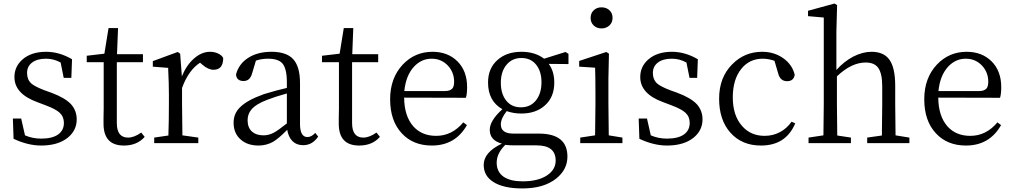

<svg xmlns="http://www.w3.org/2000/svg" viewBox="-20 -808 5725 1084"><path d="M212.9 13.7Q137.7 13.7 56.6 -24.4L52.7 -138.7H99.6L121.1 -43.9Q163.1 -25.4 212.9 -25.4Q276.4 -25.4 309.6 -49.8Q340.8 -73.2 340.8 -114.3Q340.8 -149.4 316.4 -171.9Q293.9 -192.4 239.3 -212.9L190.4 -231.4Q61.5 -278.3 61.5 -373Q61.5 -432.6 107.4 -472.7Q157.2 -515.6 240.2 -515.6Q314.5 -515.6 386.7 -473.6L382.8 -368.2H339.8L322.3 -455.1Q283.2 -476.6 240.2 -476.6Q188.5 -476.6 160.2 -454.1Q132.8 -432.6 132.8 -396Q132.8 -359.4 155.3 -337.9Q175.8 -319.3 232.4 -297.9L270.5 -284.2Q346.7 -255.9 380.9 -219.7Q413.1 -183.6 413.1 -133.8Q413.1 -72.3 363.3 -31.2Q307.6 13.7 212.9 13.7Z M679.7 13.7Q564.5 13.7 564.5 -109.4Q564.5 -120.1 564.5 -142.6Q565.4 -172.9 565.4 -194.3V-457H469.7V-493.2L569.3 -504.9L592.8 -649.4H646.5L640.6 -502H787.1V-457H639.6V-113.3Q639.6 -31.2 703.1 -31.2Q737.3 -31.2 777.3 -59.6L796.9 -35.2Q753.9 13.7 679.7 13.7Z M850.6 0V-31.2L930.7 -43Q933.6 -125 933.6 -222.7V-276.4Q933.6 -334 929.7 -414.1Q929.7 -420.9 929.7 -424.8L842.8 -431.6V-462.9L983.4 -514.6L997.1 -504.9L1006.8 -377Q1033.2 -441.4 1076.2 -478.5Q1119.1 -515.6 1166 -515.6Q1190.4 -515.6 1211.4 -505.9Q1232.4 -496.1 1240.2 -480.5Q1240.2 -414.1 1185.5 -414.1Q1156.2 -414.1 1123 -442.4L1109.4 -454.1Q1043.9 -411.1 1007.8 -311.5V-222.7Q1007.8 -153.3 1009.8 -43.9L1099.6 -31.2V0Z M1439.5 13.7Q1377.9 13.7 1339.8 -19.5Q1298.8 -54.7 1298.8 -115.2Q1298.8 -167 1335 -202.1Q1374 -242.2 1469.7 -276.4Q1545.9 -299.8 1599.6 -311.5V-342.8Q1599.6 -420.9 1574.2 -450.2Q1550.8 -476.6 1493.2 -476.6Q1456.1 -476.6 1424.8 -465.8L1403.3 -393.6Q1391.6 -350.6 1355.5 -350.6Q1315.4 -350.6 1312.5 -387.7Q1328.1 -447.3 1381.3 -481.4Q1434.6 -515.6 1512.7 -515.6Q1595.7 -515.6 1633.8 -475.6Q1673.8 -433.6 1673.8 -339.8V-108.4Q1673.8 -34.2 1715.8 -34.2Q1738.3 -34.2 1759.8 -57.6L1776.4 -37.1Q1744.1 11.7 1691.4 11.7Q1654.3 11.7 1631.3 -11.2Q1608.4 -34.2 1601.6 -75.2Q1553.7 -26.4 1522.5 -7.8Q1484.4 13.7 1439.5 13.7ZM1467.8 -43.9Q1497.1 -43.9 1525.4 -58.6Q1550.8 -72.3 1599.6 -111.3V-280.3Q1532.2 -261.7 1490.2 -245.1Q1424.8 -220.7 1398.4 -188.5Q1377.9 -163.1 1377.9 -128.9Q1377.9 -86.9 1403.3 -64.5Q1426.8 -43.9 1467.8 -43.9Z M2007.8 13.7Q1892.6 13.7 1892.6 -109.4Q1892.6 -120.1 1892.6 -142.6Q1893.6 -172.9 1893.6 -194.3V-457H1797.9V-493.2L1897.5 -504.9L1920.9 -649.4H1974.6L1968.8 -502H2115.2V-457H1967.8V-113.3Q1967.8 -31.2 2031.2 -31.2Q2065.4 -31.2 2105.5 -59.6L2125 -35.2Q2082 13.7 2007.8 13.7Z M2418 13.7Q2312.5 13.7 2249 -54.7Q2182.6 -125 2182.6 -248Q2182.6 -367.2 2253.9 -443.4Q2322.3 -515.6 2421.9 -515.6Q2507.8 -515.6 2562.5 -461.9Q2617.2 -407.2 2617.2 -316.4Q2617.2 -276.4 2610.4 -255.9L2261.7 -256.8Q2262.7 -152.3 2313.5 -94.7Q2361.3 -41 2442.4 -41Q2532.2 -41 2595.7 -117.2L2616.2 -101.6Q2550.8 13.7 2418 13.7ZM2262.7 -293.9H2491.2Q2521.5 -293.9 2534.2 -308.6Q2543.9 -320.3 2543.9 -346.7Q2543.9 -399.4 2508.8 -437.5Q2471.7 -476.6 2417 -476.6Q2359.4 -476.6 2317.4 -431.6Q2271.5 -381.8 2262.7 -293.9Z M2929.7 255.9Q2821.3 255.9 2764.6 218.8Q2710.9 184.6 2710.9 123Q2710.9 51.8 2813.5 2.9Q2745.1 -15.6 2745.1 -75.2Q2745.1 -127 2816.4 -191.4Q2735.4 -237.3 2735.4 -341.8Q2735.4 -422.9 2789.1 -469.7Q2840.8 -515.6 2923.8 -515.6Q3001 -515.6 3051.8 -476.6L3172.9 -514.6L3189.5 -503.9V-446.3L3078.1 -447.3Q3109.4 -405.3 3109.4 -341.8Q3109.4 -259.8 3056.6 -212.9Q3005.9 -167 2922.9 -167Q2878.9 -167 2840.8 -180.7Q2807.6 -138.7 2807.6 -105.5Q2807.6 -53.7 2878.9 -53.7H3022.5Q3183.6 -53.7 3183.6 76.2Q3183.6 149.4 3120.1 200.2Q3049.8 255.9 2929.7 255.9ZM2930.7 215.8Q3018.6 215.8 3069.3 181.6Q3117.2 149.4 3117.2 98.6Q3117.2 12.7 3009.8 12.7H2884.8Q2856.4 12.7 2833 9.8Q2784.2 57.6 2784.2 110.4Q2784.2 163.1 2824.2 190.4Q2862.3 215.8 2930.7 215.8ZM2920.9 -202.1Q2974.6 -202.1 3005.9 -241.2Q3037.1 -280.3 3037.1 -343.8Q3037.1 -405.3 3006.8 -442.9Q2976.6 -480.5 2923.8 -480.5Q2871.1 -480.5 2839.4 -441.9Q2807.6 -403.3 2807.6 -340.8Q2807.6 -278.3 2837.9 -240.2Q2868.2 -202.1 2920.9 -202.1Z M3255.9 0V-31.2L3339.8 -43.9Q3341.8 -151.4 3341.8 -222.7V-277.3Q3341.8 -377 3339.8 -425.8L3250 -431.6V-463.9L3403.3 -514.6L3418 -504.9L3415 -366.2V-222.7Q3415 -151.4 3417 -43.9L3494.1 -31.2V0ZM3376 -766.6Q3403.3 -766.6 3420.9 -750Q3438.5 -733.4 3438.5 -707Q3438.5 -680.7 3420.4 -664.1Q3402.3 -647.5 3376 -647.5Q3349.6 -647.5 3332 -664.1Q3314.5 -680.7 3314.5 -707Q3314.5 -733.4 3332 -750Q3349.6 -766.6 3376 -766.6Z M3746.1 13.7Q3670.9 13.7 3589.8 -24.4L3585.9 -138.7H3632.8L3654.3 -43.9Q3696.3 -25.4 3746.1 -25.4Q3809.6 -25.4 3842.8 -49.8Q3874 -73.2 3874 -114.3Q3874 -149.4 3849.6 -171.9Q3827.1 -192.4 3772.5 -212.9L3723.6 -231.4Q3594.7 -278.3 3594.7 -373Q3594.7 -432.6 3640.6 -472.7Q3690.4 -515.6 3773.4 -515.6Q3847.7 -515.6 3919.9 -473.6L3916 -368.2H3873L3855.5 -455.1Q3816.4 -476.6 3773.4 -476.6Q3721.7 -476.6 3693.4 -454.1Q3666 -432.6 3666 -396Q3666 -359.4 3688.5 -337.9Q3709 -319.3 3765.6 -297.9L3803.7 -284.2Q3879.9 -255.9 3914.1 -219.7Q3946.3 -183.6 3946.3 -133.8Q3946.3 -72.3 3896.5 -31.2Q3840.8 13.7 3746.1 13.7Z M4276.4 13.7Q4168.9 13.7 4104.5 -58.1Q4040 -129.9 4040 -251Q4040 -371.1 4114.3 -445.3Q4183.6 -515.6 4283.2 -515.6Q4350.6 -515.6 4401.9 -479.5Q4453.1 -443.4 4466.8 -385.7Q4460.9 -349.6 4423.8 -349.6Q4385.7 -349.6 4374 -391.6L4352.5 -464.8Q4317.4 -476.6 4286.1 -476.6Q4210.9 -476.6 4165 -418.9Q4117.2 -359.4 4117.2 -258.3Q4117.2 -157.2 4168 -98.6Q4216.8 -41 4296.9 -41Q4343.8 -41 4383.3 -62Q4422.9 -83 4449.2 -121.1L4469.7 -111.3Q4417 13.7 4276.4 13.7Z M4544.9 0V-31.2L4628.9 -43.9Q4630.9 -151.4 4630.9 -222.7V-709L4542 -716.8V-747.1L4691.4 -788.1L4706.1 -779.3L4702.1 -628.9V-413.1Q4745.1 -460.9 4796.9 -488.3Q4850.6 -515.6 4900.4 -515.6Q4968.8 -515.6 5001 -471.7Q5034.2 -425.8 5034.2 -324.2V-222.7Q5034.2 -151.4 5036.1 -43.9L5114.3 -31.2V0H4876V-31.2L4959 -43Q4960.9 -152.3 4960.9 -222.7V-320.3Q4960.9 -394.5 4937.5 -425.8Q4916 -455.1 4867.2 -455.1Q4787.1 -455.1 4705.1 -377V-222.7Q4705.1 -152.3 4707 -43L4784.2 -31.2V0Z M5433.6 13.7Q5328.1 13.7 5264.6 -54.7Q5198.2 -125 5198.2 -248Q5198.2 -367.2 5269.5 -443.4Q5337.9 -515.6 5437.5 -515.6Q5523.4 -515.6 5578.1 -461.9Q5632.8 -407.2 5632.8 -316.4Q5632.8 -276.4 5626 -255.9L5277.3 -256.8Q5278.3 -152.3 5329.1 -94.7Q5377 -41 5458 -41Q5547.9 -41 5611.3 -117.2L5631.8 -101.6Q5566.4 13.7 5433.6 13.7ZM5278.3 -293.9H5506.8Q5537.1 -293.9 5549.8 -308.6Q5559.6 -320.3 5559.6 -346.7Q5559.6 -399.4 5524.4 -437.5Q5487.3 -476.6 5432.6 -476.6Q5375 -476.6 5333 -431.6Q5287.1 -381.8 5278.3 -293.9Z"/></svg>

Font: Bpmf Zihi Box R
Style: R
Weight: 400
Foundry: But Ko
Version: Version 1.320